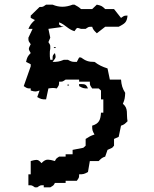

<svg xmlns="http://www.w3.org/2000/svg" viewBox="-20 -719 660 825"><path d="M528 -368 538 -358ZM270 -355C266 -351 275 -351 276 -352C280 -356 271 -356 270 -355ZM320 -358V-349C336 -340 339 -339 358 -339C349 -360 343 -357 320 -358ZM206 -443ZM212 -516C208 -512 218 -512 219 -513C223 -517 213 -517 212 -516ZM178 -699C164 -690 167 -689 150 -689L112 -652V-642L130 -633C115 -619 110 -613 102 -595H120L102 -557C102 -540 103 -543 112 -529C107 -519 104 -514 104 -509C104 -504 107 -500 112 -491C99 -478 96 -472 92 -453L112 -443V-434L82 -349C96 -340 95 -339 112 -339V-330C122 -327 127 -326 132 -326C136 -326 141 -327 150 -330L140 -302C156 -293 159 -292 178 -292L188 -339C196 -340 202 -341 208 -341C214 -341 217 -340 224 -339C233 -353 234 -351 234 -368C251 -368 248 -368 262 -377H320V-368H366C366 -351 367 -353 376 -339H404L414 -330V-292H424V-235H414C412 -204 406 -188 376 -179C376 -160 377 -157 386 -141C370 -136 362 -131 348 -122V-93L338 -84L292 -75V-56H262V-46H234C219 -36 222 -38 216 -27C203 -31 193 -33 186 -33C177 -33 170 -30 158 -18C149 -29 144 -32 136 -32C130 -32 123 -30 112 -27V30H102V77C119 77 116 77 130 86H140C154 77 151 77 168 77V86H196C211 77 210 78 216 67H262V58H310C319 44 320 47 320 30C338 30 342 29 358 20L366 -27H404C415 -38 419 -42 432 -46L442 -75L462 -84L470 -93V-122L490 -131L500 -179C513 -183 517 -187 528 -198C522 -229 533 -253 508 -273C516 -291 517 -300 518 -320C506 -339 502 -353 500 -377H452L442 -425C420 -432 405 -439 386 -453C360 -453 349 -457 328 -472H320L310 -453C291 -453 288 -453 272 -462H254C235 -454 225 -453 206 -453C215 -465 219 -469 219 -475C219 -479 218 -483 216 -491C207 -482 206 -480 206 -469V-462H196C194 -472 194 -480 194 -488C194 -495 194 -501 196 -510C196 -527 197 -524 188 -538L196 -557L188 -595L254 -604L244 -606L234 -614V-623C260 -614 272 -593 300 -585C307 -595 309 -599 314 -599C317 -599 320 -597 328 -595H348C362 -604 359 -604 376 -604C380 -591 385 -587 396 -576L432 -604H490C516 -618 525 -622 528 -652C511 -652 514 -651 500 -642L470 -680H432C419 -693 415 -695 396 -699L376 -680H328C319 -689 312 -692 300 -699H292C277 -693 262 -690 248 -690C234 -690 220 -693 206 -699Z"/></svg>

Font: GNUTypewriter
Style: Standard
Weight: 400
Version: Version 001.000